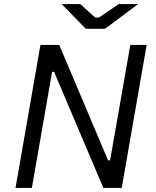

<svg xmlns="http://www.w3.org/2000/svg" viewBox="-20 -920 762 940"><path d="M56 0H136L235 -568H245L486 0H576L698 -700H618L519 -135H509L270 -700H178ZM400 -779H494L656 -900H561L464 -834H446L373 -900H282Z"/></svg>

Font: Fixel Display
Style: Italic
Weight: 400
Italic angle: -10°
Designer: AlfaBravo + MacPaw
Foundry: Kyrylo Tkachov, Marchela Mozhyna, Serhii Makarenko, Maria Weinstein, Zakhar Kryvoshyya
Version: Version 1.210;Glyphs 3.2 (3217)